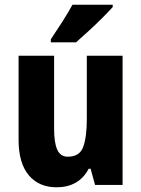

<svg xmlns="http://www.w3.org/2000/svg" viewBox="-20 -786 601 816"><path d="M501 -549V0H384L365 -69H357Q336 -29 301.5 -9.5Q267 10 221 10Q145 10 102 -41.5Q59 -93 59 -192V-549H210V-237Q210 -179 223.5 -149.5Q237 -120 268 -120Q319 -120 334 -162.5Q349 -205 349 -281V-549ZM459 -756Q443 -738 415.5 -710.5Q388 -683 357.5 -655Q327 -627 303 -606H196V-619Q221 -656 245.5 -694.5Q270 -733 288 -766H459Z"/></svg>

Font: Noto Sans Telugu Condensed ExtraBold
Style: Regular
Weight: 800
Width: 3
Designer: Jelle Bosma - Monotype Design Team
Foundry: Monotype Imaging Inc.
Version: Version 2.005; ttfautohint (v1.8.4.7-5d5b)